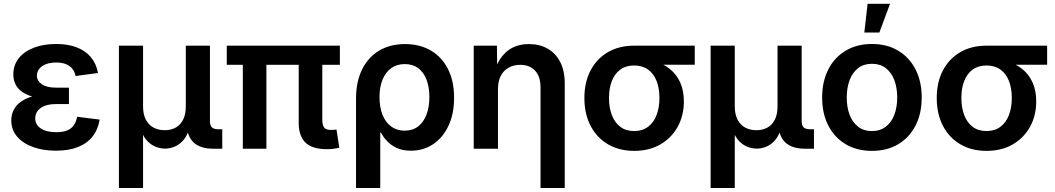

<svg xmlns="http://www.w3.org/2000/svg" viewBox="-20 -773 5482 998"><path d="M270.5 10.3Q205.1 10.3 152.3 -8.5Q99.6 -27.3 69.1 -62.7Q38.6 -98.1 38.6 -147.5Q38.6 -177.7 51.8 -202.9Q64.9 -228 91.6 -246.3Q118.2 -264.6 158.7 -274.7Q199.2 -284.7 253.4 -284.7H338.4V-231.9H270Q236.8 -231.9 212.9 -222.9Q189 -213.9 176 -197Q163.1 -180.2 163.1 -157.7Q163.1 -125 191.9 -105.5Q220.7 -85.9 272.9 -85.9Q307.1 -85.9 329.1 -95Q351.1 -104 363.5 -121.8Q376 -139.6 380.9 -166L498 -151.4Q489.7 -100.1 461.2 -63.7Q432.6 -27.3 385 -8.5Q337.4 10.3 270.5 10.3ZM255.9 -258.8Q202.1 -258.8 162.8 -267.6Q123.5 -276.4 98.4 -293Q73.2 -309.6 61.3 -333.3Q49.3 -356.9 49.3 -385.7Q49.3 -435.5 77.9 -470.9Q106.4 -506.3 157 -525.4Q207.5 -544.4 272 -544.4Q333.5 -544.4 378.9 -526.9Q424.3 -509.3 452.4 -475.8Q480.5 -442.4 489.3 -393.6L373 -377.9Q366.7 -410.6 341.6 -429.4Q316.4 -448.2 272 -448.2Q226.1 -448.2 199 -429Q171.9 -409.7 171.9 -379.9Q171.9 -353 197.3 -335.2Q222.7 -317.4 271.5 -317.4H338.4V-258.8Z M598.1 204.1V-535.6H723.6V-220.2Q723.6 -178.2 738.3 -150.6Q752.9 -123 778.3 -109.6Q803.7 -96.2 835.9 -96.2Q868.2 -96.2 892.8 -109.6Q917.5 -123 931.6 -150.6Q945.8 -178.2 945.8 -220.2V-535.6H1071.3V-143.6Q1071.3 -120.6 1081.5 -110.8Q1091.8 -101.1 1116.2 -101.1H1135.3V0H1089.4Q1019 0 984.6 -34.4Q950.2 -68.8 950.2 -133.8V-183.1H973.1Q973.1 -128.4 960.2 -93Q947.3 -57.6 926.8 -37.4Q906.2 -17.1 882.8 -8.8Q859.4 -0.5 838.4 -0.5Q816.4 -0.5 792.7 -8.8Q769 -17.1 748.3 -37.4Q727.5 -57.6 714.4 -93Q701.2 -128.4 701.2 -183.1H723.6V204.1Z M1680.2 2.4Q1603 2.4 1567.9 -31.7Q1532.7 -65.9 1532.7 -133.8V-506.8H1655.3V-150.9Q1655.3 -122.1 1665 -109.9Q1674.8 -97.7 1699.7 -97.7Q1710 -97.7 1716.8 -98.1Q1723.6 -98.6 1729 -100.1L1743.7 -4.9Q1732.4 -2.4 1716.1 0Q1699.7 2.4 1680.2 2.4ZM1242.2 0V-506.8H1364.7V0ZM1158.7 -436V-535.6H1746.6V-436Z M1830.6 204.1V-260.3Q1830.6 -347.7 1861.8 -411.4Q1893.1 -475.1 1950.2 -509.5Q2007.3 -543.9 2085.4 -543.9Q2162.1 -543.9 2219.2 -510.5Q2276.4 -477.1 2308.3 -414.6Q2340.3 -352.1 2340.3 -265.1Q2340.3 -181.2 2311.3 -119.4Q2282.2 -57.6 2231.7 -23.7Q2181.2 10.3 2115.7 10.3Q2072.8 10.3 2042.5 -3.9Q2012.2 -18.1 1992.2 -39.3Q1972.2 -60.5 1960.4 -83.5H1956.5V204.1ZM2083 -93.8Q2125 -93.8 2153.6 -116Q2182.1 -138.2 2197 -177.5Q2211.9 -216.8 2211.9 -268.1Q2211.9 -318.8 2197.5 -357.7Q2183.1 -396.5 2154.5 -418.2Q2126 -439.9 2084 -439.9Q2043 -439.9 2013.4 -418.7Q1983.9 -397.5 1968.3 -358.9Q1952.6 -320.3 1952.6 -268.1Q1952.6 -216.3 1968 -177Q1983.4 -137.7 2012.9 -115.7Q2042.5 -93.8 2083 -93.8Z M2568.4 -310.5V0H2442.4V-535.6H2563L2564.5 -402.3H2549.8Q2572.8 -472.2 2617.7 -508.1Q2662.6 -543.9 2729.5 -543.9Q2785.2 -543.9 2826.9 -520Q2868.7 -496.1 2892.1 -450.4Q2915.5 -404.8 2915.5 -338.9V204.1H2789.6V-319.3Q2789.6 -375 2761.5 -405.5Q2733.4 -436 2683.6 -436Q2650.4 -436 2624.3 -421.6Q2598.1 -407.2 2583.3 -379.4Q2568.4 -351.6 2568.4 -310.5Z M3276.4 11.2Q3198.2 11.2 3139.9 -23.2Q3081.5 -57.6 3049.6 -119.4Q3017.6 -181.2 3017.6 -263.7Q3017.6 -345.7 3049.6 -406.7Q3081.5 -467.8 3139.6 -501.7Q3197.8 -535.6 3275.9 -535.6H3591.3V-436.5H3363.3L3275.9 -432.6Q3233.4 -432.6 3204.3 -411.4Q3175.3 -390.1 3160.4 -352.1Q3145.5 -314 3145.5 -263.7Q3145.5 -213.9 3160.4 -174.8Q3175.3 -135.7 3204.3 -113.8Q3233.4 -91.8 3276.4 -91.8Q3319.3 -91.8 3348.6 -114Q3377.9 -136.2 3392.8 -175Q3407.7 -213.9 3407.7 -263.7Q3407.7 -314 3392.8 -352.1Q3377.9 -390.1 3348.6 -411.4Q3319.3 -432.6 3276.4 -432.6V-469.7Q3332 -469.7 3379.2 -456.3Q3426.3 -442.9 3461.2 -415Q3496.1 -387.2 3515.4 -345Q3534.7 -302.7 3534.7 -245.6Q3534.7 -172.4 3502.7 -114.3Q3470.7 -56.2 3412.8 -22.5Q3355 11.2 3276.4 11.2Z M3673.8 204.1V-535.6H3799.3V-220.2Q3799.3 -178.2 3814 -150.6Q3828.6 -123 3854 -109.6Q3879.4 -96.2 3911.6 -96.2Q3943.8 -96.2 3968.5 -109.6Q3993.2 -123 4007.3 -150.6Q4021.5 -178.2 4021.5 -220.2V-535.6H4147V-143.6Q4147 -120.6 4157.2 -110.8Q4167.5 -101.1 4191.9 -101.1H4210.9V0H4165Q4094.7 0 4060.3 -34.4Q4025.9 -68.8 4025.9 -133.8V-183.1H4048.8Q4048.8 -128.4 4035.9 -93Q4022.9 -57.6 4002.4 -37.4Q3981.9 -17.1 3958.5 -8.8Q3935.1 -0.5 3914.1 -0.5Q3892.1 -0.5 3868.4 -8.8Q3844.7 -17.1 3824 -37.4Q3803.2 -57.6 3790 -93Q3776.9 -128.4 3776.9 -183.1H3799.3V204.1Z M4512.2 11.2Q4434.1 11.2 4375.7 -23.4Q4317.4 -58.1 4285.4 -120.6Q4253.4 -183.1 4253.4 -266.1Q4253.4 -349.1 4285.4 -411.9Q4317.4 -474.6 4375.7 -509.5Q4434.1 -544.4 4512.2 -544.4Q4590.8 -544.4 4648.9 -509.5Q4707 -474.6 4739 -411.9Q4771 -349.1 4771 -266.1Q4771 -183.1 4739 -120.6Q4707 -58.1 4648.9 -23.4Q4590.8 11.2 4512.2 11.2ZM4512.2 -91.8Q4555.2 -91.8 4584.5 -114.5Q4613.8 -137.2 4628.7 -176.5Q4643.6 -215.8 4643.6 -266.1Q4643.6 -316.9 4628.7 -356.4Q4613.8 -396 4584.5 -418.7Q4555.2 -441.4 4512.2 -441.4Q4469.7 -441.4 4440.4 -418.7Q4411.1 -396 4396.2 -356.4Q4381.3 -316.9 4381.3 -266.1Q4381.3 -215.8 4396.2 -176.5Q4411.1 -137.2 4440.2 -114.5Q4469.2 -91.8 4512.2 -91.8ZM4472.7 -604 4489.7 -753.4H4606.4L4550.8 -604Z M5107.9 11.2Q5029.8 11.2 4971.4 -23.2Q4913.1 -57.6 4881.1 -119.4Q4849.1 -181.2 4849.1 -263.7Q4849.1 -345.7 4881.1 -406.7Q4913.1 -467.8 4971.2 -501.7Q5029.3 -535.6 5107.4 -535.6H5422.9V-436.5H5194.8L5107.4 -432.6Q5064.9 -432.6 5035.9 -411.4Q5006.8 -390.1 4991.9 -352.1Q4977.1 -314 4977.1 -263.7Q4977.1 -213.9 4991.9 -174.8Q5006.8 -135.7 5035.9 -113.8Q5064.9 -91.8 5107.9 -91.8Q5150.9 -91.8 5180.2 -114Q5209.5 -136.2 5224.4 -175Q5239.3 -213.9 5239.3 -263.7Q5239.3 -314 5224.4 -352.1Q5209.5 -390.1 5180.2 -411.4Q5150.9 -432.6 5107.9 -432.6V-469.7Q5163.6 -469.7 5210.7 -456.3Q5257.8 -442.9 5292.7 -415Q5327.6 -387.2 5346.9 -345Q5366.2 -302.7 5366.2 -245.6Q5366.2 -172.4 5334.2 -114.3Q5302.2 -56.2 5244.4 -22.5Q5186.5 11.2 5107.9 11.2Z"/></svg>

Font: Inter 20pt SemiBold
Style: Regular
Weight: 600
Version: Version 4.001;git-66647c0bb